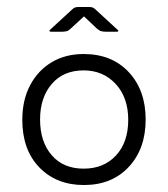

<svg xmlns="http://www.w3.org/2000/svg" viewBox="-20 -522 483 551"><path d="M221 -475 183 -440Q177 -434 171.5 -432.5Q166 -431 158 -431H126Q123 -431 122 -433Q121 -435 123 -436L185 -493Q190 -498 194 -500Q198 -502 206 -502H235Q243 -502 247 -500Q251 -498 256 -493L318 -436Q320 -435 319.5 -433Q319 -431 316 -431H283Q276 -431 270.5 -432.5Q265 -434 258 -440ZM221 9Q142 9 93 -41.5Q44 -92 44 -178Q44 -235 66.5 -277.5Q89 -320 128.5 -343.5Q168 -367 220 -367Q301 -367 349.5 -315Q398 -263 398 -179Q398 -95 349.5 -43Q301 9 221 9ZM220 -38Q278 -38 313 -76Q348 -114 348 -178Q348 -242 312 -281Q276 -320 220 -320Q162 -320 128.5 -281Q95 -242 95 -179Q95 -115 128.5 -76.5Q162 -38 220 -38Z"/></svg>

Font: Zain Light
Style: Regular
Weight: 300
Designer: Zain,Boutros
Foundry: Mobile Telecommunications Company (Zain), 2024
Version: Version 1.51; ttfautohint (v1.8.4)